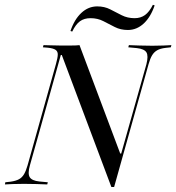

<svg xmlns="http://www.w3.org/2000/svg" viewBox="-42 -756 722 787"><path d="M414.5 10.5 211.3 -530.6H207.3L115.3 -201.6H105.6L187.1 -492.7Q194.4 -518.5 194.8 -531.9Q195.2 -545.2 185.9 -551.6Q176.6 -558.1 154 -560.5L133.9 -562.1L136.3 -571Q148.4 -571 165.7 -570.2Q183.1 -569.4 204.4 -569.4Q225.8 -569.4 250 -569.4H248.4Q260.5 -569.4 269.4 -569.8Q278.2 -570.2 283.9 -571L450.8 -126.6H454.8L558.1 -492.7Q566.9 -527.4 558.1 -541.5Q549.2 -555.6 518.5 -558.9L483.9 -562.1L486.3 -571Q504 -570.2 529.8 -569.4Q555.6 -568.5 582.3 -568.5Q608.1 -568.5 627.8 -569.4Q647.6 -570.2 660.5 -571L658.1 -562.1L636.3 -559.7Q615.3 -557.3 602.4 -550Q589.5 -542.7 581.5 -529.4Q573.4 -516.1 566.9 -492.7L425.8 10.5ZM80.6 -78.2Q71 -44.4 79.8 -29.8Q88.7 -15.3 119.4 -12.1L154 -8.9L151.6 0Q133.9 -0.8 108.1 -1.6Q82.3 -2.4 56.5 -2.4Q29.8 -2.4 10.1 -1.6Q-9.7 -0.8 -21.8 0L-20.2 -8.9L1.6 -11.3Q23.4 -14.5 35.9 -21.4Q48.4 -28.2 56.5 -41.9Q64.5 -55.6 71 -78.2L105.6 -201.6H115.3ZM482.3 -633.1Q452.4 -633.1 428.6 -645.2Q404.8 -657.3 381.5 -669.4Q358.1 -681.5 329 -681.5Q303.2 -681.5 285.9 -669Q268.5 -656.5 254 -626.6L246.8 -629Q262.9 -676.6 291.5 -703.2Q320.2 -729.8 356.5 -729.8Q386.3 -729.8 409.7 -717.7Q433.1 -705.6 456.9 -693.5Q480.6 -681.5 509.7 -681.5Q534.7 -681.5 552.4 -694.4Q570.2 -707.3 584.7 -736.3L591.9 -733.9Q575.8 -686.3 547.2 -659.7Q518.5 -633.1 482.3 -633.1Z"/></svg>

Font: Playfair 144pt SemiCondensed
Style: Italic
Weight: 400
Width: 4
Italic angle: -15.6°
Designer: Claus Eggers Sørensen
Foundry: Claus Eggers Sørensen
Version: Version 2.203